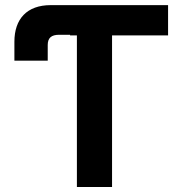

<svg xmlns="http://www.w3.org/2000/svg" viewBox="-20 -748 714 768"><path d="M260.3 -606.4H287.6V0H428.2V-606.4H652.3V-727.5H183.1C87.4 -727.5 37.6 -671.9 37.6 -581.1V-505.4H170.9V-567.9C170.9 -596.2 185.1 -608.9 216.8 -608.9H260.3Z"/></svg>

Font: Raveo Display Display SemiBold
Style: Regular
Weight: 600
Designer: Jakub Foglar, Rasmus Andersson (Inter)
Foundry: Jakubfoglar.com
Version: Version 1.100;Glyphs 3.2.3 (3260)